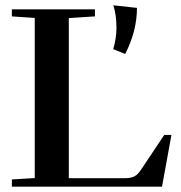

<svg xmlns="http://www.w3.org/2000/svg" viewBox="-20 -698 676 718"><path d="M403.3 -514.2Q415.5 -554.7 415.5 -593.8Q415.5 -642.1 403.8 -678.2L492.2 -668.5Q492.2 -582.5 448.2 -496.1ZM24.4 0V-26.9L109.9 -32.2V-630.9L24.4 -636.7V-663.1H335V-636.7L237.3 -630.4V-31.7H447.3Q470.2 -31.7 482.9 -38.6Q495.6 -45.4 507.8 -64L594.2 -193.4H621.1L585.9 0Z"/></svg>

Font: Elstob 18pt SemiBold
Style: Regular
Weight: 600
Designer: Peter S. Baker
Version: Version 1.015